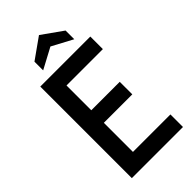

<svg xmlns="http://www.w3.org/2000/svg" viewBox="-276 -970 1038 1038"><g transform="rotate(-45 243.0 -451.0)"><path d="M66 0V-700H448.5V-604H170.5V-414.5H388V-318.5H170.5V-96H457V0ZM139 -751V-817.5L258 -902L377 -817.5V-751L258 -814.5Z"/></g></svg>

Font: Cabin Condensed Medium
Style: Regular
Weight: 500
Width: 3
Designer: Pablo Impallari
Foundry: Pablo Impallari. http://www.impallari.com Igino Marini. http://www.ikern.com
Version: Version 3.001; ttfautohint (v1.8.3)